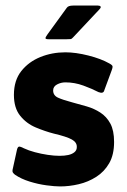

<svg xmlns="http://www.w3.org/2000/svg" viewBox="-20 -665 455 690"><path d="M41 -127Q44 -140 51.5 -138Q59 -136 66 -132Q83 -124 105.5 -118Q128 -112 151.5 -108.5Q175 -105 194 -105Q212 -105 225.5 -108Q239 -111 247.5 -118Q256 -125 256 -136Q257 -153 238.5 -163.5Q220 -174 173 -185Q142 -193 108.5 -207Q75 -221 52.5 -249Q30 -277 30 -324Q30 -376 56.5 -409.5Q83 -443 125 -460Q167 -477 215 -477Q252 -477 297.5 -465.5Q343 -454 373 -437Q384 -431 384.5 -426.5Q385 -422 382 -414L355 -341Q352 -327 334 -334Q311 -346 279.5 -357.5Q248 -369 215 -369Q199 -369 185 -361.5Q171 -354 171 -340Q171 -322 188.5 -314Q206 -306 240 -297Q266 -290 292 -282.5Q318 -275 340.5 -260.5Q363 -246 376.5 -221Q390 -196 390 -155Q390 -109 372.5 -78.5Q355 -48 326 -29.5Q297 -11 263 -3Q229 5 196 5Q177 5 147 1Q117 -3 86.5 -12.5Q56 -22 34 -37Q30 -40 27 -44Q24 -48 25 -54ZM154 -524Q144 -524 143.5 -527.5Q143 -531 151 -542L220 -637Q225 -645 243 -645H332Q339 -645 341.5 -641.5Q344 -638 336 -630L243 -531Q238 -525 233.5 -524.5Q229 -524 220 -524Z"/></svg>

Font: Glory Thin ExtraBold
Style: Regular
Weight: 800
Version: Version 1.011